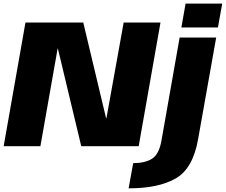

<svg xmlns="http://www.w3.org/2000/svg" viewBox="-31 -798 1233 1048"><path d="M-11 0H189.5L283.5 -532.5H285L412.5 0H726L845 -675H644L550 -153H548L423.5 -675H108ZM671 230Q834 230 928.2 176Q1022.5 122 1050.5 -39.5L1149 -593H949.5L850.5 -31.5Q837 45 798.2 68.8Q759.5 92.5 696 92.5ZM982 -778.5 959 -648H1158.5L1182 -778.5Z"/></svg>

Font: Anybody Thin ExtraBold
Style: Italic
Weight: 800
Italic angle: -10°
Version: Version 1.113;gftools[0.9.25]